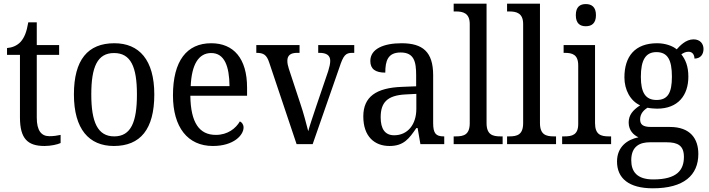

<svg xmlns="http://www.w3.org/2000/svg" viewBox="-20 -780 3837 1039"><path d="M221 10C255 10 291 2 308 -6V-50C289 -46 271 -43 247 -43C204 -43 179 -73 179 -143V-483H300V-536H179V-659H133C124 -606 112 -577 92 -554C72 -532 44 -522 18 -520V-483H88V-145C88 -30 129 10 221 10Z M596 10C740 10 815 -81 815 -269C815 -456 733 -546 599 -546C455 -546 380 -456 380 -269C380 -81 462 10 596 10ZM598 -42C508 -42 474 -120 474 -269C474 -418 507 -493 597 -493C688 -493 721 -418 721 -269C721 -120 689 -42 598 -42Z M1132 10C1245 10 1298 -49 1298 -90C1298 -107 1288 -119 1278 -123C1256 -85 1212 -50 1148 -50C1059 -50 1012 -115 1010 -262H1317V-306C1317 -464 1244 -546 1123 -546C991 -546 916 -451 916 -264C916 -91 996 10 1132 10ZM1222 -314H1012C1017 -430 1054 -493 1123 -493C1195 -493 1221 -421 1222 -314Z M1437 -441 1585 0H1672L1817 -416C1838 -480 1850 -494 1886 -494H1897V-536H1702V-494H1709C1747 -494 1767 -480 1767 -451C1767 -435 1763 -418 1756 -395L1692 -207C1675 -155 1655 -98 1648 -70C1639 -105 1622 -171 1605 -220L1543 -408C1538 -424 1535 -437 1535 -451C1535 -480 1552 -494 1588 -494H1601V-536H1367V-494C1406 -494 1423 -484 1437 -441Z M2088 10C2165 10 2194 -30 2233 -87H2240L2255 0H2384V-42H2381C2339 -42 2324 -58 2324 -114V-373C2324 -500 2267 -546 2153 -546C2057 -546 1984 -516 1984 -450C1984 -406 2012 -387 2065 -387C2065 -451 2079 -496 2148 -496C2221 -496 2232 -446 2232 -373V-313L2156 -310C2015 -305 1946 -256 1946 -150C1946 -41 2007 10 2088 10ZM2113 -48C2063 -48 2040 -83 2040 -145C2040 -223 2073 -264 2175 -269L2233 -272V-191C2233 -106 2186 -48 2113 -48Z M2435 0H2700V-42H2688C2646 -42 2613 -51 2613 -114V-760H2435V-718H2447C2486 -718 2522 -709 2522 -650V-114C2522 -51 2490 -42 2447 -42H2435Z M2724 0H2989V-42H2977C2935 -42 2902 -51 2902 -114V-760H2724V-718H2736C2775 -718 2811 -709 2811 -650V-114C2811 -51 2779 -42 2736 -42H2724Z M3150 -638C3181 -638 3205 -653 3205 -698C3205 -743 3181 -758 3150 -758C3119 -758 3096 -743 3096 -698C3096 -653 3119 -638 3150 -638ZM3022 0H3287V-42H3275C3232 -42 3200 -51 3200 -114V-536H3030V-494H3036C3077 -494 3109 -485 3109 -426V-109C3109 -50 3076 -42 3034 -42H3022Z M3513 239C3681 239 3759 168 3759 53C3759 -29 3716 -93 3605 -93H3503C3458 -93 3444 -107 3444 -134C3444 -164 3463 -184 3484 -197C3497 -194 3521 -192 3536 -192C3650 -192 3705 -265 3705 -365C3705 -423 3689 -458 3667 -486C3679 -494 3690 -500 3706 -500C3729 -500 3738 -481 3738 -463C3772 -463 3787 -487 3787 -515C3787 -543 3769 -567 3733 -567C3691 -567 3659 -532 3642 -513C3621 -531 3581 -546 3536 -546C3417 -546 3359 -476 3359 -361C3359 -294 3391 -234 3444 -210C3404 -184 3382 -157 3382 -117C3382 -74 3409 -49 3435 -37C3374 -25 3319 15 3319 94C3319 185 3383 239 3513 239ZM3533 -239C3473 -239 3448 -279 3448 -364C3448 -454 3473 -498 3532 -498C3593 -498 3616 -456 3616 -365C3616 -278 3594 -239 3533 -239ZM3515 191C3425 191 3396 147 3396 87C3396 9 3446 -10 3496 -10H3588C3648 -10 3681 8 3681 69C3681 139 3645 191 3515 191Z"/></svg>

Font: Noto Serif Bengali SemiCondensed
Style: Regular
Weight: 400
Width: 4
Designer: Juan Bruce, Universal Thirst, Indian Type Foundry and the Monotype Design Team.
Foundry: Monotype Imaging Inc.
Version: Version 2.003